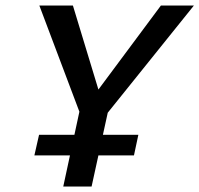

<svg xmlns="http://www.w3.org/2000/svg" viewBox="-20 -678 725 698"><path d="M345 -235 298 -299 565 -658H685ZM210 0 274 -297H378L313 0ZM281 -239 123 -658H245L354 -299ZM105 -113 122 -188H483L467 -113Z"/></svg>

Font: Ysabeau Infant SemiBold
Style: Italic
Weight: 600
Italic angle: -12°
Designer: Christian Thalmann (Catharsis Fonts)
Version: Version 2.002; featfreeze: ss01,ss02,lnum